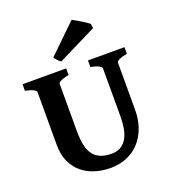

<svg xmlns="http://www.w3.org/2000/svg" viewBox="-156 -983 986 1111"><g transform="rotate(-20 336.5 -427.5)"><path d="M647 -574.7Q613.8 -567.9 597.4 -559.6Q581.1 -551.3 581.1 -544.4V-255.9Q581.1 -191.9 562.3 -141.6Q543.5 -91.3 510.5 -56.6Q477.5 -22 432.6 -3.7Q387.7 14.6 335 14.6Q284.7 14.6 239.3 0.7Q193.8 -13.2 159.7 -41.7Q125.5 -70.3 105.5 -113.8Q85.4 -157.2 85.4 -216.8V-544.4Q85.4 -550.3 70.1 -559.1Q54.7 -567.9 19.5 -574.7V-615.2H288.1V-574.7Q254.9 -567.9 238.5 -559.6Q222.2 -551.3 222.2 -544.4V-251Q222.2 -204.1 229.5 -168.5Q236.8 -132.8 253.7 -109.1Q270.5 -85.4 298.6 -73.2Q326.7 -61 368.7 -61Q403.3 -61 426.5 -76.2Q449.7 -91.3 463.4 -116.9Q477.1 -142.6 482.7 -176Q488.3 -209.5 488.3 -245.6V-544.4Q488.3 -550.3 472.9 -559.1Q457.5 -567.9 422.4 -574.7V-615.2H647ZM275.9 -662.6Q271.5 -664.6 266.6 -668.7Q261.7 -672.9 256.6 -678.2Q251.5 -683.6 247.1 -689.2Q242.7 -694.8 239.3 -699.2L413.6 -868.7Q426.8 -861.8 442.1 -852.8Q457.5 -843.8 471.4 -835.2Q485.4 -826.7 495.8 -819.3Q506.3 -812 510.3 -808.1L514.6 -781.2Z"/></g></svg>

Font: Gentium Book Basic
Style: Bold
Weight: 700
Designer: J. Victor Gaultney and Annie Olsen
Foundry: SIL International
Version: Version 1.102; 2013; Maintenance release